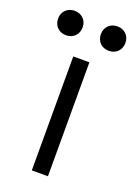

<svg xmlns="http://www.w3.org/2000/svg" viewBox="-182 -717 548 772"><g transform="rotate(20 92.0 -331.0)"><path d="M57 0H126V-487.5H57ZM0 -557.5C30.5 -557.5 52.5 -579 52.5 -610C52.5 -640.5 30.5 -662 0 -662C-30.5 -662 -52.5 -640.5 -52.5 -610C-52.5 -579 -30.5 -557.5 0 -557.5ZM183 -557.5C213.5 -557.5 235.5 -579 235.5 -610C235.5 -640.5 213.5 -662 183 -662C152.5 -662 130.5 -640.5 130.5 -610C130.5 -579 152.5 -557.5 183 -557.5Z"/></g></svg>

Font: MCL Standard Light
Style: Regular
Weight: 300
Designer: Květoslav Bartoš
Foundry: Florian Karsten
Version: Version 1.001;Glyphs 3.2.3 (3260)